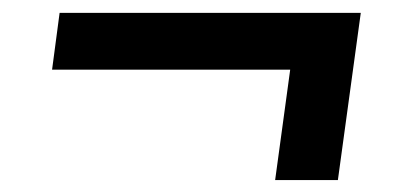

<svg xmlns="http://www.w3.org/2000/svg" viewBox="-20 -384 666 306"><path d="M75 -363.5H555L518.5 -97H418.5L442.5 -273H63Z"/></svg>

Font: Merriweather 28pt Black
Style: Italic
Weight: 900
Italic angle: -7.8°
Version: Version 2.101